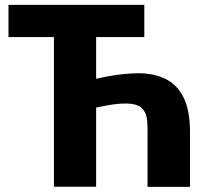

<svg xmlns="http://www.w3.org/2000/svg" viewBox="-20 -748 808 769"><path d="M741 0.5H571V-219.5Q571 -243 569.5 -262.2Q568 -281.5 561.5 -296Q555 -310.5 542 -319.8Q529 -329 506 -332Q483 -335 448.5 -331.5Q414 -328 365 -317V0H196V-599.5H14V-728.5H558V-599.5H365V-432.5Q451.5 -452.5 521.2 -454.5Q591 -456.5 639.8 -433.5Q688.5 -410.5 714.8 -358.5Q741 -306.5 741 -219Z"/></svg>

Font: Lato Black
Style: Regular
Weight: 900
Designer: Lukasz Dziedzic
Foundry: tyPoland Lukasz Dziedzic
Version: Version 2.007; 2014-02-27